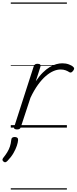

<svg xmlns="http://www.w3.org/2000/svg" viewBox="-87 -1030 619 1550"><path d="M50 15Q38 15 30.5 10Q23 5 28 -7L185 -494Q190 -506 196.5 -510.5Q203 -515 216 -515Q232 -515 237.5 -508.5Q243 -502 239 -490L202 -374Q230 -416 258.5 -444Q287 -472 314.5 -488.5Q342 -505 367.5 -512Q393 -519 416 -519Q445 -519 469.5 -510Q494 -501 505 -489Q512 -483 511.5 -476Q511 -469 503 -458Q494 -447 487 -445Q480 -443 473 -447Q460 -456 442.5 -462.5Q425 -469 402 -469Q374 -469 344 -456Q314 -443 282.5 -416Q251 -389 219.5 -345.5Q188 -302 159 -241L81 -4Q78 6 71 10.5Q64 15 50 15ZM-58 275Q-66 269 -67 261.5Q-68 254 -62 246Q-42 221 -28.5 199Q-15 177 -7 153Q1 129 4 99Q5 86 12.5 81Q20 76 32 76Q46 76 53 82.5Q60 89 59 101Q58 119 49 146.5Q40 174 22 205.5Q4 237 -26 268Q-33 276 -41.5 279Q-50 282 -58 275ZM0 490H453V500H0ZM0 -20H453V0H0ZM0 -505H453V-500H0ZM0 -1010H453V-1000H0Z"/></svg>

Font: Playwrite MX Guides
Style: Regular
Weight: 400
Designer: Veronika Burian, José Scaglione
Foundry: TypeTogether
Version: Version 1.003